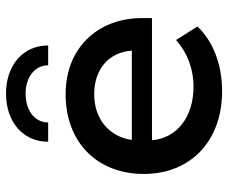

<svg xmlns="http://www.w3.org/2000/svg" viewBox="-80 -668 758 638"><g transform="rotate(-90 299.0 -349.0)"><path d="M401 -568H467C467 -650 403 -708 307 -708C211 -708 147 -650 147 -568H211C211 -611 249 -643 307 -643C363 -643 401 -611 401 -568ZM40 -250C40 -94 150 10 315 10C407 10 483 -22 530 -72L485 -143C446 -108 392 -85 330 -85C229 -85 159 -140 152 -223H558V-255C558 -406 456 -510 305 -510C146 -510 40 -406 40 -250ZM153 -290C164 -366 223 -415 305 -415C388 -415 444 -367 450 -290Z"/></g></svg>

Font: Gully Medium
Style: Regular
Weight: 500
Designer: jaikishan Patel
Foundry: MagicType
Version: Version 1.000;Glyphs 3.2 (3242)